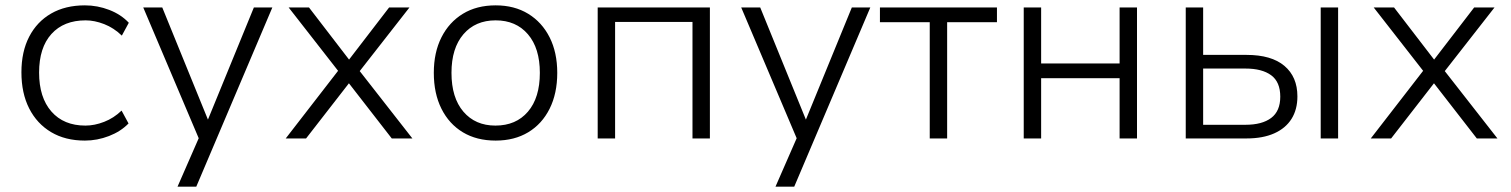

<svg xmlns="http://www.w3.org/2000/svg" viewBox="-20 -517 5642 717"><path d="M297 8Q224 8 171 -23.5Q118 -55 89 -112Q60 -169 60 -247Q60 -324 89 -380Q118 -436 171 -466.5Q224 -497 297 -497Q344 -497 388 -480Q432 -463 461 -432L435 -384Q405 -413 369 -427Q333 -441 300 -441Q218 -441 172 -390Q126 -339 126 -246Q126 -153 172 -100.5Q218 -48 299 -48Q333 -48 369 -62Q405 -76 434 -104L460 -56Q431 -26 387 -9Q343 8 297 8Z M643 180 730 -19V18L515 -489H586L764 -52H749L928 -489H997L713 180Z M1047 0 1256 -270 1257 -234 1058 -489H1134L1290 -286H1277L1433 -489H1509L1312 -237V-266L1520 0H1443L1276 -215H1290L1123 0Z M1831 8Q1760 8 1708.5 -23Q1657 -54 1628.5 -111Q1600 -168 1600 -245Q1600 -321 1628.5 -377.5Q1657 -434 1708.5 -465.5Q1760 -497 1831 -497Q1901 -497 1952.5 -465.5Q2004 -434 2032.5 -377.5Q2061 -321 2061 -245Q2061 -168 2032.5 -111Q2004 -54 1952.5 -23Q1901 8 1831 8ZM1830 -48Q1907 -48 1951.5 -100Q1996 -152 1996 -245Q1996 -337 1951.5 -389Q1907 -441 1831 -441Q1755 -441 1710.5 -389Q1666 -337 1666 -245Q1666 -152 1710.5 -100Q1755 -48 1830 -48Z M2212 0V-489H2631V0H2566V-435H2277V0Z M2876 180 2963 -19V18L2748 -489H2819L2997 -52H2982L3161 -489H3230L2946 180Z M3452 0V-434H3266V-489H3703V-434H3517V0Z M3803 0V-489H3868V-280H4161V-489H4226V0H4161V-225H3868V0Z M4408 0V-489H4473V-312H4635Q4728 -312 4776.5 -271Q4825 -230 4825 -157Q4825 -108 4803 -73Q4781 -38 4738.5 -19Q4696 0 4635 0ZM4473 -51H4631Q4693 -51 4727 -76.5Q4761 -102 4761 -156Q4761 -211 4727 -236Q4693 -261 4631 -261H4473ZM4912 0V-489H4977V0Z M5099 0 5308 -270 5309 -234 5110 -489H5186L5342 -286H5329L5485 -489H5561L5364 -237V-266L5572 0H5495L5328 -215H5342L5175 0Z"/></svg>

Font: Nunito Sans 10pt Light
Style: Regular
Weight: 300
Designer: Vernon Adams
Foundry: Vernon Adams
Version: Version 3.101;gftools[0.9.27]